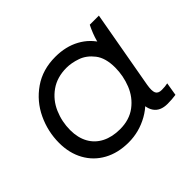

<svg xmlns="http://www.w3.org/2000/svg" viewBox="-118 -715 908 908"><g transform="rotate(-45 335.5 -261.5)"><path d="M467 -115 491 -113 518 -423Q519 -428 523 -443Q533 -480 553 -520H614L544 -127Q538 -91 545 -76Q552 -61 576 -61Q599 -61 616 -65L605 1Q578 5 549 5Q500 5 479 -26.5Q458 -58 467 -115ZM564 -301Q564 -204 524.5 -135Q485 -66 422.5 -31Q360 4 290 4Q219 4 166 -25Q113 -54 84 -106.5Q55 -159 55 -227Q55 -303 87.5 -372Q120 -441 182.5 -484.5Q245 -528 330 -528Q400 -528 453 -499Q506 -470 535 -418Q564 -366 564 -301ZM135 -233Q135 -182 155.5 -145Q176 -108 214.5 -88.5Q253 -69 305 -69Q368 -69 411 -101.5Q454 -134 474.5 -185.5Q495 -237 495 -292Q495 -356 467 -392Q439 -428 401.5 -441Q364 -454 331 -454Q268 -454 223.5 -422.5Q179 -391 157 -340Q135 -289 135 -233Z"/></g></svg>

Font: Fixel Italic Variable 20240409 Display Thin
Style: Italic
Weight: 100
Italic angle: -10°
Designer: AlfaBravo + MacPaw
Foundry: Kyrylo Tkachov, Marchela Mozhyna, Serhii Makarenko, Maria Weinstein, Zakhar Kryvoshyya
Version: Version 1.211;Glyphs 3.2 (3225)